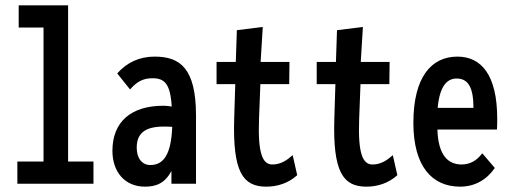

<svg xmlns="http://www.w3.org/2000/svg" viewBox="-20 -688 1915 719"><path d="M45 0H330V-83H235V-668H50V-585H143V-83H45Z M523 11C565 11 598 -2 622 -48V0H714V-255C714 -433 654 -476 559 -476C502 -476 455 -454 419 -413L467 -353C494 -384 518 -395 551 -395C595 -395 618 -376 623 -289C612 -291 601 -292 592 -292C472 -292 401 -233 401 -123C401 -46 446 11 523 11ZM492 -135C492 -187 521 -214 593 -214C602 -214 613 -214 625 -213C621 -112 594 -70 543 -70C513 -70 492 -94 492 -135Z M977 11C1019 11 1060 -2 1093 -32L1076 -107C1056 -89 1032 -72 1000 -72C964 -72 945 -111 950 -243L955 -373H1063L1064 -456H956L964 -587L867 -575L863 -456H791V-373H861L857 -244C851 -45 889 11 977 11Z M1352 11C1394 11 1435 -2 1468 -32L1451 -107C1431 -89 1407 -72 1375 -72C1339 -72 1320 -111 1325 -243L1330 -373H1438L1439 -456H1331L1339 -587L1242 -575L1238 -456H1166V-373H1236L1232 -244C1226 -45 1264 11 1352 11Z M1703 11C1757 11 1802 -14 1833 -59L1786 -114C1765 -86 1740 -72 1707 -72C1658 -73 1621 -106 1618 -203H1841C1842 -216 1842 -230 1842 -243C1842 -408 1782 -476 1693 -476C1595 -476 1528 -399 1528 -228C1528 -65 1598 11 1703 11ZM1619 -284C1626 -362 1652 -394 1690 -394C1734 -394 1753 -359 1753 -284Z"/></svg>

Font: Inconsolata Condensed
Style: Bold
Weight: 700
Width: 3
Monospace: yes
Designer: Raph Levien, Cyreal, Brenton Simpson
Foundry: Raph Levien, Cyreal, Google
Version: Version 3.100